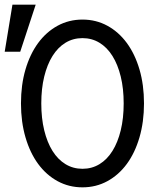

<svg xmlns="http://www.w3.org/2000/svg" viewBox="-54 -794 674 824"><path d="M300 10Q358.2 10 406.8 -16.5Q455.4 -43 490.3 -90.5Q525.2 -138 544.6 -204.5Q564 -271 564 -350Q564 -430 544.6 -496Q525.2 -562 490.3 -609.5Q455.4 -657 406.8 -683.5Q358.2 -710 300 -710Q241.8 -710 193.2 -683.5Q144.6 -657 109.7 -609.5Q74.8 -562 55.4 -496Q36 -430 36 -350Q36 -271 55.4 -204.5Q74.8 -138 109.7 -90.5Q144.6 -43 193.2 -16.5Q241.8 10 300 10ZM300.1 -69.6Q259.8 -69.6 227.1 -89.5Q194.4 -109.4 171.4 -146.2Q148.4 -183 135.8 -234.8Q123.2 -286.6 123.2 -350.2Q123.2 -413.8 135.8 -465.4Q148.4 -517 171.4 -553.8Q194.4 -590.6 227 -610.5Q259.7 -630.4 299.9 -630.4Q340.2 -630.4 372.9 -610.5Q405.6 -590.6 428.6 -553.8Q451.6 -517 464.2 -465.4Q476.8 -413.8 476.8 -350.2Q476.8 -286.6 464.2 -234.8Q451.6 -183 428.6 -146.2Q405.6 -109.4 373 -89.5Q340.3 -69.6 300.1 -69.6ZM99.2 -774H-0.6L-33.8 -572H32.8Z"/></svg>

Font: CommitMonoV143 ExtLt
Style: Regular
Weight: 200
Monospace: yes
Designer: Eigil Nikolajsen
Foundry: Eigil Nikolajsen
Version: Version 1.143